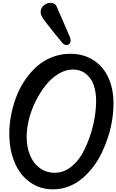

<svg xmlns="http://www.w3.org/2000/svg" viewBox="-20 -1269 837 1382"><path d="M362.3 93.8Q267.1 93.8 195.1 42.2Q123 -9.3 85 -100.3Q46.9 -191.4 46.9 -309.1Q46.9 -372.1 59.3 -438Q71.8 -503.9 95.7 -568.1Q119.6 -632.3 157.5 -689Q195.3 -745.6 242.7 -788.6Q290 -831.5 352.8 -856.7Q415.5 -881.8 485.8 -881.8Q581.5 -881.8 652.6 -836.2Q723.6 -790.5 760.3 -710Q796.9 -629.4 796.9 -523.9Q796.9 -467.8 787.6 -407.5Q778.3 -347.2 759.3 -287.1Q740.2 -227.1 713.6 -171.1Q687 -115.2 650.1 -67.1Q613.3 -19 570.3 16.8Q527.3 52.7 473.9 73.2Q420.4 93.8 362.3 93.8ZM374 -25.4Q433.6 -25.4 484.6 -62.7Q535.6 -100.1 569.1 -158Q602.5 -215.8 626.7 -286.6Q650.9 -357.4 661.4 -423.1Q671.9 -488.8 671.9 -543Q671.9 -607.4 654.1 -657.5Q636.2 -707.5 597.7 -738Q559.1 -768.6 504.9 -768.6Q453.1 -768.6 401.9 -738Q350.6 -707.5 310.1 -656.5Q269.5 -605.5 237.8 -543Q206.1 -480.5 189 -412.8Q171.9 -345.2 171.9 -284.7Q171.9 -210.9 195.8 -152.3Q219.7 -93.8 266.1 -59.6Q312.5 -25.4 374 -25.4ZM483.4 -1001Q488.3 -989.3 488.3 -977.5Q488.3 -963.4 480 -954.1Q471.7 -944.8 460 -944.8Q440.9 -944.8 426.8 -962.9Q405.8 -987.3 360.8 -1043.5Q315.9 -1099.6 290.5 -1134.8Q272.5 -1160.2 272.5 -1182.1Q272.5 -1210 294.4 -1229.2Q316.4 -1248.5 343.3 -1248.5Q377.9 -1248.5 389.6 -1217.3Q402.3 -1188.5 431.2 -1122.6Q470.7 -1028.8 483.4 -1001Z"/></svg>

Font: iCiel Pacifico
Style: Regular
Weight: 400
Designer: Vernon Adams
Foundry: Vernon Adams
Version: Version 1.00 September 26, 2014, initial release